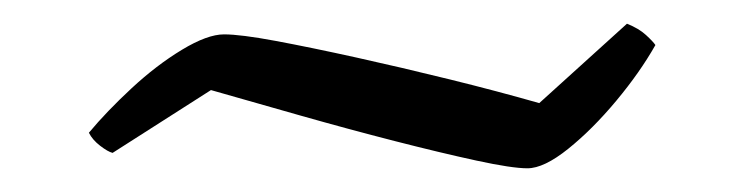

<svg xmlns="http://www.w3.org/2000/svg" viewBox="-20 -398 629 162"><path d="M425 -256Q412 -256 382 -262.5Q352 -269 313 -279Q274 -289 233.5 -300.5Q193 -312 158 -322L75 -269Q71 -270 64.5 -275Q58 -280 55 -286Q70 -304 91 -323.5Q112 -343 133.5 -356Q155 -369 169 -369Q183 -369 212.5 -363.5Q242 -358 280.5 -349.5Q319 -341 359.5 -331Q400 -321 435 -311L509 -378Q519 -374 525 -368.5Q531 -363 533 -360Q520 -337 500 -313Q480 -289 459.5 -272.5Q439 -256 425 -256Z"/></svg>

Font: Texturina 12pt ExtraLight
Style: Regular
Weight: 250
Designer: Guillermo Torres Carreño
Foundry: Omnibus-Type
Version: Version 1.002